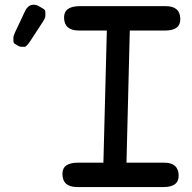

<svg xmlns="http://www.w3.org/2000/svg" viewBox="-20 -755 796 796"><path d="M311.5 -729.5Q245.6 -729.5 245.6 -683.1Q245.6 -628.4 307.1 -628.4H422.9L408.7 -80.6H304.7Q238.8 -81.1 238.8 -34.7Q238.8 20.5 300.3 20.5H657.7Q721.7 20.5 720.7 -27.8Q719.7 -80.6 660.6 -80.6H504.4L518.1 -628.4H664.6Q728.5 -628.4 727.5 -676.8Q726.6 -729.5 667.5 -729.5ZM105 -584 156.7 -663.1Q168 -680.2 168 -688.7Q168 -697.3 168 -705.6Q168 -713.9 158.7 -719.2Q149.4 -724.6 140.1 -730Q130.9 -735.4 118.7 -735.4Q95.7 -735.4 82.5 -706.1L42.5 -621.1Q35.6 -606.4 35.6 -599.1Q35.6 -591.8 35.6 -584.2Q35.6 -576.7 42.2 -572.8Q48.8 -568.8 55.4 -564.9Q62 -561 68.8 -561Q75.7 -561 82.5 -561Q89.4 -561 105 -584Z"/></svg>

Font: Comic Relief
Style: Regular
Weight: 400
Designer: Jeff Davis
Foundry: Loudifier
Version: Version 1.200; ttfautohint (v1.8.4.7-5d5b)